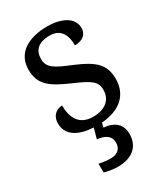

<svg xmlns="http://www.w3.org/2000/svg" viewBox="-193 -632 838 960"><g transform="rotate(-30 225.5 -152.5)"><path d="M329.1 126C329.1 73.2 296.9 39.6 231.9 34.2L237.8 8.8C340.3 1 407.2 -50.8 407.2 -147C407.2 -188.5 396 -219.7 371.6 -245.1C347.2 -270.5 309.6 -291 256.8 -313C167.5 -349.6 132.8 -367.7 132.8 -418.9C132.8 -466.8 161.1 -499 228 -499C287.1 -499 314 -460 314 -393.1C360.4 -393.1 386.2 -416.5 386.2 -453.1C386.2 -478 374 -501.5 349.1 -518.1C324.2 -534.7 287.6 -544.9 240.2 -544.9C183.6 -544.9 136.7 -532.2 103.5 -508.8C70.3 -484.9 51.8 -449.2 51.8 -403.8C51.8 -315.4 102.5 -282.2 203.1 -237.8C299.3 -196.3 326.2 -178.7 326.2 -128.9C326.2 -75.2 286.6 -38.1 215.8 -38.1C134.8 -38.1 107.9 -94.7 107.9 -165C82 -165 44.9 -147.9 44.9 -96.2C44.9 -61 61 -34.7 89.8 -17.1C114.7 -1.5 148.9 7.3 189.9 9.3L173.8 68.8C217.3 72.3 249 90.8 249 129.9C249 164.6 226.6 186 188 186C169.9 186 144 183.6 120.1 178.2V229C144.5 235.8 174.3 240.2 197.3 240.2C282.7 240.2 329.1 196.8 329.1 126Z"/></g></svg>

Font: The Erased English
Style: Regular
Weight: 400
Designer: Monotype Design team + ligartures altered by 180 Amsterdam
Foundry: Monotype Imaging Inc.
Version: Version 1.030;Glyphs 3.1.2 (3151)